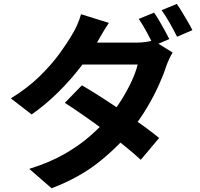

<svg xmlns="http://www.w3.org/2000/svg" viewBox="-20 -887 1040 996"><path d="M779.1 -821.4Q792.1 -803.6 806.7 -778.5Q821.3 -753.3 835.1 -728.3Q849 -703.3 858.4 -684.4L778.1 -650.1Q762.6 -680.9 741.2 -720.5Q719.8 -760.1 699.8 -788.9ZM897.2 -866.6Q910.5 -847.8 925.7 -822.5Q940.9 -797.2 955.2 -772.7Q969.6 -748.2 978 -730.6L898.5 -696.3Q883.1 -727.9 860.9 -767Q838.6 -806.1 818.2 -834.1ZM404.9 -444.5Q451 -417.8 505.9 -382.5Q560.8 -347.2 616.5 -309Q672.3 -270.9 721.8 -235.3Q771.3 -199.6 805.6 -171.3L710.3 -58.1Q677.4 -88.6 628.8 -128Q580.2 -167.4 524.2 -208.7Q468.3 -250.1 414 -288Q359.8 -325.9 316.3 -353.5ZM875.4 -614.5Q866.7 -600.5 857.8 -581.2Q848.8 -561.9 842.1 -542.9Q827.4 -497 801.8 -440.9Q776.1 -384.7 741 -326.1Q705.9 -267.4 661.1 -211.3Q590.7 -123.7 490.9 -44.5Q391 34.8 247.7 89.7L131.8 -11Q236.4 -43.6 313.2 -87.4Q389.9 -131.2 446.7 -181Q503.6 -230.8 545.9 -280.8Q579.7 -320.5 610.1 -369Q640.4 -417.5 662.8 -465.8Q685.1 -514 694.2 -552.4H356L402.1 -665.9H686.8Q710 -665.9 733.6 -668.9Q757.3 -672 773.7 -677.6ZM544.9 -768.3Q527 -742 509.7 -712.2Q492.5 -682.4 483.4 -666.5Q449.6 -606.5 397.3 -538.7Q345.1 -471 280.5 -407.2Q215.9 -343.4 144.3 -293.3L36.4 -376.5Q124.3 -431.1 185.8 -491.5Q247.3 -551.8 288.6 -608.6Q329.8 -665.4 354.7 -708.8Q366.5 -726.9 380.1 -757.3Q393.6 -787.8 400.3 -813.2Z"/></svg>

Font: Noto Sans KR Thin
Style: Regular
Weight: 100
Designer: Ryoko NISHIZUKA 西塚涼子 (kana, bopomofo & ideographs); Paul D. Hunt (Latin, Greek & Cyrillic); Sandoll Communications 산돌커뮤니
Foundry: Adobe
Version: Version 2.004-H2;hotconv 1.0.118;makeotfexe 2.5.65603